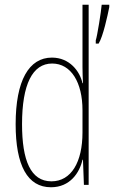

<svg xmlns="http://www.w3.org/2000/svg" viewBox="-20 -780 481 810"><path d="M195 10C276 10 316 -52 328 -106H330L334 0H354V-760H328V-497C328 -475 329 -454 330 -429H328C317 -479 274 -537 199 -537C102 -537 46 -440 46 -256C46 -82 96 10 195 10ZM441 -750V-760H409C407 -733 390 -626 384 -610V-596H396C415 -626 434 -715 441 -750ZM197 -15C109 -15 73 -104 73 -256C73 -424 117 -512 200 -512C280 -512 328 -432 328 -315V-221C328 -97 281 -15 197 -15Z"/></svg>

Font: Noto Sans Myanmar ExtraCondensed Thin
Style: Regular
Weight: 100
Width: 2
Designer: Monotype Design Team
Foundry: Monotype Imaging Inc.
Version: Version 2.107